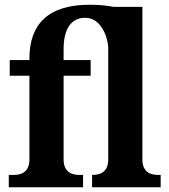

<svg xmlns="http://www.w3.org/2000/svg" viewBox="-20 -789 713 809"><path d="M17 0H330V-52H314C288 -52 248 -60 248 -117V-470H362V-536H248V-582C248 -669 281 -714 339 -714C406 -714 433 -634 436 -592V-117C436 -60 397 -52 370 -52H368V0H657V-52H646C619 -52 580 -60 580 -117V-760H459C429 -766 396 -769 357 -769C182 -769 104 -686 104 -543V-536H21V-470H104V-117C104 -60 65 -52 38 -52H17Z"/></svg>

Font: Noto Serif SemiCondensed
Style: Bold
Weight: 700
Width: 4
Designer: Monotype Design Team
Foundry: Monotype Imaging Inc.
Version: Version 2.015